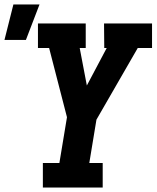

<svg xmlns="http://www.w3.org/2000/svg" viewBox="-71 -840 701 860"><path d="M389 0H121V-110H195L229 -315L149 -625H99V-735H313V-625H286L318 -457L407 -625H396L395 -735H610V-625H546L361 -304L329 -110H389ZM-51 -661 -11 -820H106L45 -661Z"/></svg>

Font: Iosevka HT Extrabold Extended
Style: Italic
Weight: 800
Width: 7
Italic angle: -9°
Monospace: yes
Designer: Belleve Invis
Foundry: Belleve Invis
Version: Version 32.3.0; ttfautohint (v1.8.4)